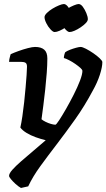

<svg xmlns="http://www.w3.org/2000/svg" viewBox="-20 -733 528 953"><path d="M84 200Q70 192 56.5 179.5Q43 167 34 156Q25 145 25 140Q25 128 41.5 109.5Q58 91 85.5 67Q113 43 144.5 16.5Q176 -10 207 -37Q182 -43 157 -52Q132 -61 111.5 -73.5Q91 -86 81 -100Q86 -122 91 -155.5Q96 -189 100 -226Q104 -263 107 -298Q110 -333 112 -360.5Q114 -388 114 -402Q114 -417 106.5 -421.5Q99 -426 84 -426H25Q25 -432 26.5 -439.5Q28 -447 30 -454Q32 -461 33 -464Q48 -471 71.5 -479.5Q95 -488 118 -494Q141 -500 154 -500Q184 -500 199.5 -486.5Q215 -473 215 -443Q215 -411 212 -371Q209 -331 204.5 -289Q200 -247 195 -208.5Q190 -170 186 -141Q193 -135 206 -128.5Q219 -122 232.5 -118Q246 -114 255 -114Q259 -114 273.5 -136Q288 -158 307.5 -192Q327 -226 346 -263.5Q365 -301 377 -332.5Q389 -364 389 -381Q389 -387 379 -396Q369 -405 354 -415.5Q339 -426 323.5 -434Q308 -442 297 -445Q297 -453 299.5 -462Q302 -471 304 -474Q312 -480 327.5 -486Q343 -492 358 -496Q373 -500 380 -500Q389 -500 406.5 -491Q424 -482 443 -469Q462 -456 475 -443.5Q488 -431 488 -425Q488 -400 475.5 -361.5Q463 -323 441 -284Q400 -207 353.5 -141.5Q307 -76 262.5 -18Q218 40 180.5 91.5Q143 143 120 192ZM251 -574Q243 -574 230.5 -587.5Q218 -601 209.5 -618.5Q201 -636 201 -648Q201 -657 212.5 -668.5Q224 -680 240.5 -690Q257 -700 273 -706.5Q289 -713 297 -713Q307 -713 317.5 -699.5Q328 -686 335.5 -668Q343 -650 343 -638Q343 -629 332.5 -618.5Q322 -608 306.5 -597.5Q291 -587 276 -580.5Q261 -574 251 -574ZM325 -574Q317 -574 304.5 -587.5Q292 -601 283.5 -618.5Q275 -636 275 -648Q275 -657 286.5 -668.5Q298 -680 314.5 -690Q331 -700 347 -706.5Q363 -713 370 -713Q381 -713 391 -699.5Q401 -686 408.5 -668Q416 -650 416 -638Q416 -629 406 -618.5Q396 -608 380.5 -597.5Q365 -587 350 -580.5Q335 -574 325 -574Z"/></svg>

Font: Texturina Medium 12pt SemiBold
Style: Italic
Weight: 600
Italic angle: -11°
Version: Version 1.002